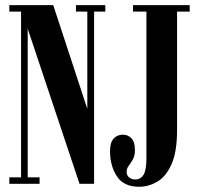

<svg xmlns="http://www.w3.org/2000/svg" viewBox="-20 -720 785 752"><path d="M16.5 0V-25.5H62.5V-674.5H16.5V-700H188.5L322 -293.5V-674.5H277.5V-700H392.5V-674.5H348.5V0H291.5L88.5 -607.5V-25.5H135V0ZM525 11.5Q464.5 11.5 437.8 -29.5Q411 -70.5 411 -128Q411 -162 425 -177.2Q439 -192.5 461 -192.5Q481.5 -192.5 495 -178.2Q508.5 -164 508.5 -131.5Q508.5 -110 500.5 -96Q492.5 -82 484.2 -71Q476 -60 476 -47.5Q476 -32 486.5 -24.5Q497 -17 509.5 -17Q531 -17 542.2 -35.5Q553.5 -54 553.5 -100.5V-674.5H501V-700H723V-674.5H673.5V-212Q673.5 -124.5 651.5 -76Q629.5 -27.5 595.5 -8Q561.5 11.5 525 11.5Z"/></svg>

Font: Imbue 50pt
Style: Bold
Weight: 700
Designer: Tyler Finck
Foundry: Etcetera Type Company
Version: Version 1.102; ttfautohint (v1.8.3)